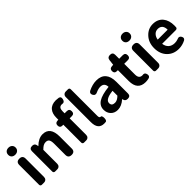

<svg xmlns="http://www.w3.org/2000/svg" viewBox="194 -1960 3123 3123"><g transform="rotate(-45 1755.0 -399.0)"><path d="M112 0Q97 0 88 -9Q79 -18 79 -33V-487Q79 -560 153 -560Q226 -560 226 -487V-280V-65Q226 -36 208 -18Q190 0 161 0H152ZM153 -651Q114 -651 91 -672.5Q68 -694 68 -730.5Q68 -767 91 -789Q114 -811 153 -811Q190 -811 214 -789Q238 -767 238 -731Q238 -695 214 -673Q190 -651 153 -651Z M416 0Q401 0 392 -9Q383 -18 383 -33V-280V-500Q383 -560 446 -560Q504 -560 511 -506L514 -486H517Q607 -574 699 -574Q872 -574 872 -349V-73Q872 0 799 0Q725 0 725 -73V-331Q725 -395 706 -422Q688 -448 646 -448Q614 -448 587 -432Q563 -418 530 -385V-65Q530 -36 512 -18Q494 0 465 0H456Z M1534 14Q1395 14 1395 -157V-733Q1395 -762 1413 -780Q1431 -798 1460 -798H1468H1508Q1542 -798 1542 -764V-474V-151Q1542 -106 1571 -106Q1572 -106 1573 -106Q1581 -107 1588 -97Q1594 -88 1596 -78Q1601 -49 1596 -24Q1590 7 1570 12Q1550 14 1534 14ZM1082 0Q1067 0 1058 -9Q1049 -18 1049 -33V-444H1027Q973 -444 973 -500Q973 -553 1024 -557L1049 -559V-605Q1049 -699 1094 -752Q1143 -812 1243 -812Q1269 -812 1307 -806Q1331 -799 1337 -783Q1343 -768 1337 -742Q1323 -682 1265 -696Q1264 -696 1263 -696Q1195 -696 1195 -608V-560H1244Q1302 -560 1302 -502Q1302 -444 1244 -444H1195V-222V-65Q1195 -36 1177 -18Q1159 0 1130 0H1122Z M1848 14Q1774 14 1728.5 -33Q1683 -80 1683 -153Q1683 -242 1760 -291.5Q1837 -341 2005 -359Q2001 -456 1910 -456Q1865 -456 1810 -431Q1785 -417 1763.5 -422.5Q1742 -428 1729 -453Q1705 -500 1748 -525Q1846 -574 1937 -574Q2043 -574 2097.5 -511.5Q2152 -449 2152 -327V-245V-163V-60Q2152 0 2089 0Q2032 0 2023 -53L2022 -60H2017Q1934 14 1848 14ZM1897 -101Q1950 -101 2005 -156V-268Q1953 -262 1919 -252.5Q1885 -243 1863 -229Q1823 -206 1823 -164Q1823 -101 1897 -101Z M2488 14Q2304 14 2304 -195V-319V-444H2279Q2225 -444 2225 -500Q2225 -553 2276 -557L2312 -560L2323 -655Q2329 -711 2387 -711Q2450 -711 2450 -651V-560H2531Q2589 -560 2589 -502Q2589 -444 2531 -444H2450V-320V-196Q2450 -102 2527 -102Q2528 -102 2529 -102Q2583 -114 2595 -60Q2607 -7 2561 5Q2523 14 2488 14Z M2737 0Q2722 0 2713 -9Q2704 -18 2704 -33V-487Q2704 -560 2778 -560Q2851 -560 2851 -487V-280V-65Q2851 -36 2833 -18Q2815 0 2786 0H2777ZM2778 -651Q2739 -651 2716 -672.5Q2693 -694 2693 -730.5Q2693 -767 2716 -789Q2739 -811 2778 -811Q2815 -811 2839 -789Q2863 -767 2863 -731Q2863 -695 2839 -673Q2815 -651 2778 -651Z M3252 14Q3131 14 3054 -64Q2973 -145 2973 -280Q2973 -411 3054 -495Q3129 -574 3234 -574Q3346 -574 3409 -499Q3468 -427 3468 -306Q3468 -290 3466 -264Q3464 -253 3454 -245.5Q3444 -238 3430 -238H3374H3288H3116Q3125 -171 3167 -135Q3208 -100 3272 -100Q3311 -100 3348 -114Q3397 -138 3423 -91Q3446 -48 3406 -24Q3332 14 3252 14ZM3113 -337H3227H3342Q3342 -395 3316 -427Q3289 -460 3236 -460Q3189 -460 3157 -429Q3122 -395 3113 -337Z"/></g></svg>

Font: GenSenRounded2 TW B
Style: Regular
Weight: 700
Version: Version 2.000;PS 2;hotconv 16.6.51;makeotf.lib2.5.65220 DEVE